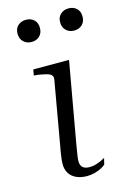

<svg xmlns="http://www.w3.org/2000/svg" viewBox="-116 -796 575 862"><g transform="rotate(-15 172.0 -365.5)"><path d="M94 -637Q117 -637 131.5 -651Q146 -665 146 -689Q146 -713 131.5 -726.5Q117 -740 94 -740Q72 -740 57 -726.5Q42 -713 42 -689Q42 -665 57 -651Q72 -637 94 -637ZM292 -637Q315 -637 329.5 -651Q344 -665 344 -689Q344 -713 329.5 -726.5Q315 -740 292 -740Q270 -740 255 -726.5Q240 -713 240 -689Q240 -665 255 -651Q270 -637 292 -637ZM179 9Q152 9 131 0Q110 -9 98 -27Q86 -45 86 -71Q86 -82 87.5 -95Q89 -108 91.5 -124Q94 -140 98 -160L148 -446Q151 -460 144.5 -467.5Q138 -475 123.5 -479Q109 -483 85 -487L64 -489L69 -516H235L168 -138Q166 -124 163.5 -110Q161 -96 159.5 -85Q158 -74 158 -65Q158 -46 168.5 -36.5Q179 -27 200 -27Q215 -27 229 -31Q243 -35 254.5 -40.5Q266 -46 273 -50L266 -21Q259 -14 245 -7Q231 0 214 4.5Q197 9 179 9Z"/></g></svg>

Font: Roboto Serif 120pt Expanded Light
Style: Italic
Weight: 300
Width: 7
Italic angle: -10°
Designer: Greg Gazdowicz
Foundry: Commercial Type
Version: Version 1.008